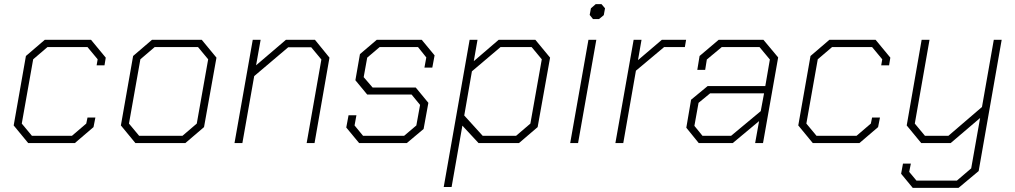

<svg xmlns="http://www.w3.org/2000/svg" viewBox="-20 -690 4893 926"><path d="M46 -85 105 -420 196 -498H419L490 -412L484 -375H446L451 -404L402 -463H209L140 -404L85 -94L134 -35H327L396 -94L402 -123H440L431 -77L341 0H116Z M563 -85 622 -420 713 -498H953L1024 -412L964 -77L874 0H633ZM860 -35 929 -94 984 -404 935 -463H726L657 -404L602 -94L651 -35Z M1199 -498H1237L1215 -375L1359 -498H1499L1569 -412L1497 0H1459L1530 -403L1481 -462H1370L1206 -323L1149 0H1111Z M1650 -75 1661 -134H1699L1690 -85L1731 -35H1929L1988 -85L2006 -184L1965 -234H1751L1694 -303L1716 -429L1797 -498H2014L2076 -423L2065 -364H2027L2036 -413L1996 -463H1811L1751 -412L1734 -318L1777 -268H1985L2046 -194L2023 -68L1942 0H1712Z M2245 -498H2283L2265 -395L2385 -498H2562L2633 -412L2573 -77L2483 0H2288L2210 -84L2158 212H2120ZM2469 -35 2538 -94 2593 -404 2544 -463H2394L2256 -346L2219 -133L2308 -35Z M2824 -618 2830 -650 2853 -670H2881L2898 -650L2892 -617L2869 -598H2840ZM2818 -498H2856L2768 0H2730Z M3036 -498H3074L3057 -400L3172 -498H3289L3283 -463H3183L3047 -349L2986 0H2948Z M3290 -74 3313 -209 3393 -275H3671L3693 -403L3643 -463H3461L3389 -403L3381 -353H3343L3354 -420L3446 -498H3662L3733 -413L3660 0H3622L3641 -106L3514 0H3350ZM3506 -35 3649 -154 3665 -240H3405L3349 -194L3329 -83L3368 -35Z M3830 -85 3889 -420 3980 -498H4203L4274 -412L4268 -375H4230L4235 -404L4186 -463H3993L3924 -404L3869 -94L3918 -35H4111L4180 -94L4186 -123H4224L4215 -77L4125 0H3900Z M4811 -498 4700 135 4603 216H4382L4326 148L4335 99H4373L4365 139L4400 181H4595L4664 122L4707 -121L4565 0H4423L4353 -85L4425 -498H4463L4392 -94L4441 -35H4554L4716 -174L4773 -498Z"/></svg>

Font: Chakra Petch ExtraLight
Style: Italic
Weight: 275
Italic angle: -10°
Designer: Katatrad Aksorn Co.,Ltd.
Foundry: Cadson Demak Co.,Ltd.
Version: Version 1.000; ttfautohint (v1.6)